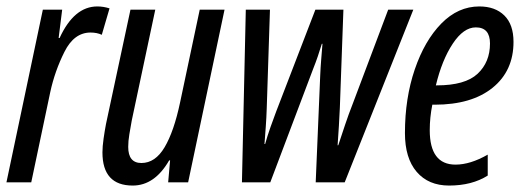

<svg xmlns="http://www.w3.org/2000/svg" viewBox="-20 -566 1630 596"><path d="M77 0 136 -280Q150 -345 180 -405Q210 -465 261 -465Q281 -465 296 -458L320 -540Q301 -546 282 -546Q210 -546 165 -448H162L173 -536H113L0 0Z M505 -68H508L502 0H564L677 -536H600L539 -248Q520 -158 491 -109Q462 -60 419 -60Q378 -60 378 -110Q378 -128 381.5 -149Q385 -170 389 -192L462 -536H385L309 -181Q305 -160 301.5 -135.5Q298 -111 298 -93Q298 10 392 10Q460 10 505 -68Z M819 0 952 -352Q960 -372 966.5 -391Q973 -410 979 -430H981Q979 -405 977 -380.5Q975 -356 974 -332L960 0H1050L1263 -536H1185L1075 -244Q1062 -211 1051.5 -179.5Q1041 -148 1030 -115H1028Q1030 -145 1032 -175.5Q1034 -206 1035 -233L1046 -536H959L837 -219Q829 -198 819.5 -171Q810 -144 803 -119H801Q803 -145 805 -172.5Q807 -200 808 -230L818 -536H743L731 0Z M1494 -21V-86Q1440 -55 1394 -55Q1314 -55 1314 -162Q1314 -201 1322 -241H1329Q1444 -241 1509 -293.5Q1574 -346 1574 -436Q1574 -490 1545.5 -518Q1517 -546 1468 -546Q1402 -546 1350 -493Q1298 -440 1267.5 -350.5Q1237 -261 1237 -153Q1237 -75 1273.5 -32.5Q1310 10 1374 10Q1445 10 1494 -21ZM1457 -481Q1501 -481 1501 -431Q1501 -373 1462.5 -337Q1424 -301 1336 -301H1333Q1352 -380 1385.5 -430.5Q1419 -481 1457 -481Z"/></svg>

Font: Noto Sans Display Condensed
Style: Italic
Weight: 400
Width: 3
Designer: Monotype Design team
Foundry: Monotype Imaging Inc.
Version: 1.000